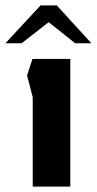

<svg xmlns="http://www.w3.org/2000/svg" viewBox="-60 -690 358 710"><path d="M61 0V-331L40 -411L60 -472H200V0ZM-40 -530 90 -670H150L278 -530H218L120 -608L20 -530Z"/></svg>

Font: Rowdies Light
Style: Regular
Weight: 300
Designer: Jaikishan Patel
Version: Version 1.000; ttfautohint (v1.8.3)